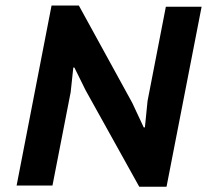

<svg xmlns="http://www.w3.org/2000/svg" viewBox="-20 -687 767 711"><path d="M296.9 -353 255.4 -437H251.5L241.7 -345.7L174.3 0H41.5L170.9 -666.5H272L469.7 -306.2L512.2 -215.3H516.6L526.4 -313L594.2 -662.1H726.6L596.7 4.4H495.6Z"/></svg>

Font: PT Astra Sans
Style: Bold Italic
Weight: 700
Italic angle: -16°
Designer: A.Korolkova, I. Chaeva
Foundry: ParaType Ltd
Version: Version 1.002W